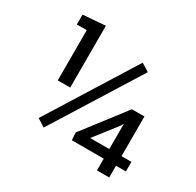

<svg xmlns="http://www.w3.org/2000/svg" viewBox="-156 -894 1087 1067"><g transform="rotate(30 388.0 -360.5)"><path d="M231.4 -324.2H151.4V-646.5L87.9 -646V-709.5L231.4 -720.7ZM214.8 -58.1 164.1 -89.8 511.2 -645.5 562 -613.8ZM668.9 -136.7H732.4V-75.2H668.9V0H590.3V-75.2H385.7L382.3 -123L588.4 -391.1H668.9ZM467.3 -136.7H590.3V-295.9L588.9 -296.4L580.1 -281.2Z"/></g></svg>

Font: Roboto Web
Style: Regular
Weight: 400
Designer: Google
Version: Version 1.200310; 2013